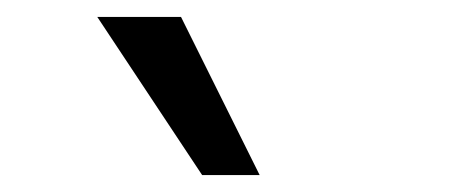

<svg xmlns="http://www.w3.org/2000/svg" viewBox="-20 -769 540 227"><path d="M219 -562 95 -749H194L287 -562Z"/></svg>

Font: Nunito Sans 7pt SemiCondensed
Style: Regular
Weight: 400
Width: 4
Designer: Vernon Adams
Foundry: Vernon Adams
Version: Version 3.101;gftools[0.9.27]